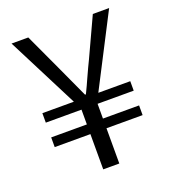

<svg xmlns="http://www.w3.org/2000/svg" viewBox="-120 -729 732 819"><g transform="rotate(-20 246.0 -319.0)"><path d="M209 -160H47V-204H209V-271H47V-314H190L25 -638H101L183 -461L245 -326H249Q258 -344 264.5 -358.5Q271 -373 276 -384Q300 -437 312 -461L394 -638H468L301 -314H446V-271H282V-204H446V-160H282V0H209Z"/></g></svg>

Font: Assistant-zap
Style: zap
Weight: 400
Designer: Hebrew By Ben Nathan, Latin by Paul Hunt
Version: Version 2.001